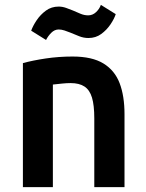

<svg xmlns="http://www.w3.org/2000/svg" viewBox="-20 -768 600 788"><path d="M74 0V-509Q114 -520 167.5 -528Q221 -536 278 -536Q358 -536 404.5 -507.5Q451 -479 471 -426.5Q491 -374 491 -299V0H367V-282Q367 -336 357.5 -367.5Q348 -399 326.5 -413Q305 -427 270 -427Q253 -427 234.5 -425Q216 -423 197 -421V0ZM169 -604 108 -642Q115 -662 130.5 -685Q146 -708 168.5 -724.5Q191 -741 221 -741Q236 -741 251.5 -735.5Q267 -730 279 -725Q295 -718 310.5 -711.5Q326 -705 342 -705Q360 -705 374 -718Q388 -731 394 -748L455 -710Q449 -691 433.5 -668Q418 -645 395.5 -628.5Q373 -612 343 -612Q323 -612 304.5 -619.5Q286 -627 269 -634Q257 -639 244.5 -643Q232 -647 221 -647Q204 -647 190.5 -633.5Q177 -620 169 -604Z"/></svg>

Font: Ubuntu Sans Mono SemiBold
Style: Regular
Weight: 600
Monospace: yes
Designer: Dalton Maag Ltd
Foundry: Dalton Maag Ltd
Version: Version 1.006